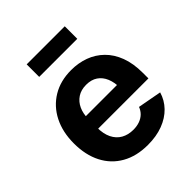

<svg xmlns="http://www.w3.org/2000/svg" viewBox="-206 -868 1008 1008"><g transform="rotate(-45 298.0 -364.0)"><path d="M309.3 10.7Q225.7 10.7 165.2 -23.6Q104.6 -57.8 72.2 -120.8Q39.7 -183.8 39.7 -270.1Q39.7 -354.4 72 -418Q104.2 -481.5 163.2 -517.1Q222.2 -552.7 301.9 -552.7Q355.4 -552.7 401.9 -535.7Q448.3 -518.7 483.4 -484.3Q518.5 -449.9 538.2 -398Q557.9 -346 557.9 -275.8V-234.7H99.8V-326.9H486.6L418.1 -302.2Q418.1 -344.8 405.1 -376.3Q392.1 -407.7 366.5 -425.1Q341 -442.4 303 -442.4Q265 -442.4 238.5 -424.9Q212.1 -407.3 198.3 -377.2Q184.5 -347.1 184.5 -308.7V-243.8Q184.5 -196.4 200.3 -164.2Q216.2 -132 244.9 -115.8Q273.7 -99.6 311.6 -99.6Q337.2 -99.6 358.2 -106.9Q379.2 -114.2 394.3 -128.5Q409.3 -142.9 417.2 -163.8L549.6 -139.3Q536.4 -94.1 503.8 -60.4Q471.1 -26.6 422 -8Q372.8 10.7 309.3 10.7ZM440.8 -738.8V-645.8H158.1V-738.8Z"/></g></svg>

Font: Adwaita Sans
Style: Regular
Weight: 400
Designer: Rasmus Andersson
Foundry: rsms
Version: Version 4.001;git-9221beed3